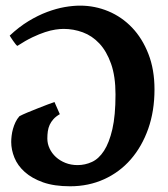

<svg xmlns="http://www.w3.org/2000/svg" viewBox="-20 -650 601 685"><path d="M531.2 -331.1Q531.2 -253.9 508.8 -190.4Q486.3 -127 446.5 -81.3Q406.7 -35.6 351.3 -10.5Q295.9 14.6 230 14.6Q173.3 14.6 133.5 0.5Q93.8 -13.7 68.4 -36.4Q43 -59.1 31.5 -87.4Q20 -115.7 20 -143.6Q20 -153.8 21.5 -166Q22.9 -178.2 26.4 -190.4Q29.8 -202.6 35.4 -214.4Q41 -226.1 49.3 -235.4Q60.1 -241.2 77.6 -248.5Q95.2 -255.9 114 -263.2Q132.8 -270.5 149.2 -276.9Q165.5 -283.2 174.3 -286.1L193.4 -242.7Q179.2 -234.4 170.7 -224.9Q162.1 -215.3 157.2 -204.6Q152.3 -193.8 150.6 -181.6Q148.9 -169.4 148.9 -155.8Q148.9 -137.2 157 -120.1Q165 -103 179.4 -89.8Q193.8 -76.7 213.6 -68.8Q233.4 -61 256.8 -61Q283.7 -61 308.1 -72.3Q332.5 -83.5 351.1 -112.1Q369.6 -140.6 380.9 -189.2Q392.1 -237.8 392.1 -313Q392.1 -377.9 376.2 -422.6Q360.4 -467.3 334.5 -494.9Q308.6 -522.5 275.4 -534.7Q242.2 -546.9 207 -546.9Q193.8 -546.9 177.5 -544.4Q161.1 -542 140.9 -535.4Q120.6 -528.8 95.9 -517.1Q71.3 -505.4 42 -486.3Q39.6 -487.3 35.4 -492.7Q31.2 -498 26.9 -504.2Q22.5 -510.3 19 -515.9Q15.6 -521.5 14.6 -522.9Q47.4 -553.7 81.5 -574.5Q115.7 -595.2 148.4 -607.4Q181.2 -619.6 210.9 -624.8Q240.7 -629.9 265.6 -629.9Q318.4 -629.9 366.5 -609.9Q414.6 -589.8 451.2 -551.5Q487.8 -513.2 509.5 -457.5Q531.2 -401.9 531.2 -331.1Z"/></svg>

Font: Gentium Book Basic
Style: Bold
Weight: 700
Designer: J. Victor Gaultney and Annie Olsen
Foundry: SIL International
Version: Version 1.102; 2013; Maintenance release